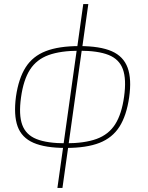

<svg xmlns="http://www.w3.org/2000/svg" viewBox="-20 -720 733 950"><path d="M372 -492Q475 -492 533 -466.5Q591 -441 611.5 -385Q632 -329 619 -238Q606 -148 571 -93Q536 -38 472 -13Q408 12 306 12Q204 12 145.5 -13.5Q87 -39 67 -95Q47 -151 59 -242Q72 -332 107 -387Q142 -442 206.5 -467Q271 -492 372 -492ZM373 -469Q280 -469 220.5 -447.5Q161 -426 128.5 -375.5Q96 -325 84 -238Q72 -152 90 -102.5Q108 -53 160.5 -32Q213 -11 305 -11Q398 -11 457.5 -32.5Q517 -54 549.5 -104.5Q582 -155 594 -242Q606 -328 588 -377.5Q570 -427 517.5 -448Q465 -469 373 -469ZM417 -700 387 -486 385 -475 319 -4 318 4 289 210H264L293 4L294 -4L360 -475L362 -486L392 -700Z"/></svg>

Font: Exo 2 Thin
Style: Italic
Weight: 250
Italic angle: -8°
Designer: Natanael Gama
Foundry: Natanael Gama
Version: Version 2.010